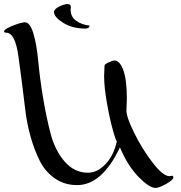

<svg xmlns="http://www.w3.org/2000/svg" viewBox="-91 -883 891 946"><path d="M534 -396 532 -337Q532 -306 570 -228.5Q608 -151 660 -83Q712 -15 744 -15Q745 -15 757 -17Q763 -17 763 -9Q763 3 728 23Q693 43 675 43Q645 43 591.5 -11.5Q538 -66 500 -157Q412 29 289 29Q227 29 180 -3.5Q133 -36 106 -88.5Q79 -141 60 -208.5Q41 -276 33 -346.5Q25 -417 16 -484L0 -604Q-16 -722 -61 -722Q-71 -722 -71 -728Q-71 -734 -57.5 -742.5Q-44 -751 -13.5 -762Q17 -773 32 -773Q57 -773 73.5 -718Q90 -663 97.5 -581Q105 -499 121 -402.5Q137 -306 158.5 -224Q180 -142 227.5 -87Q275 -32 342 -32Q389 -32 429.5 -75Q470 -118 485 -188Q481 -186 465.5 -240.5Q450 -295 436 -374.5Q422 -454 422 -508L424 -560Q424 -566 444 -575.5Q464 -585 473 -585Q499 -585 516.5 -537.5Q534 -490 534 -396ZM350 -757Q350 -744 332 -742Q266 -742 220.5 -770.5Q175 -799 175 -824Q175 -838 200.5 -850.5Q226 -863 242 -863Q258 -863 258 -849Q257 -844 257 -835Q257 -800 284.5 -780.5Q312 -761 350 -757Z"/></svg>

Font: Mr Bedfort
Style: Regular
Weight: 400
Designer: Alejandro Paul
Foundry: Alejandro Paul
Version: Version 1.000